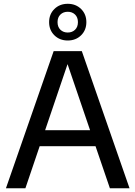

<svg xmlns="http://www.w3.org/2000/svg" viewBox="-20 -1016 731 1036"><path d="M12 0 269.5 -740H421.5L679 0H573L495.5 -227H194L117 0ZM223.5 -313.5H466L344.5 -670ZM345.5 -797.5Q302 -797.5 273.5 -825.5Q245 -853.5 245 -896.5Q245 -939.5 273.5 -967.5Q302 -995.5 345.5 -995.5Q389 -995.5 417.5 -967.5Q446 -939.5 446 -896.5Q446 -853.5 417.5 -825.5Q389 -797.5 345.5 -797.5ZM345.5 -840.5Q369.5 -840.5 385 -855.5Q400.5 -870.5 400.5 -896.5Q400.5 -922.5 385 -937.5Q369.5 -952.5 345.5 -952.5Q321.5 -952.5 306 -937.5Q290.5 -922.5 290.5 -896.5Q290.5 -870.5 306 -855.5Q321.5 -840.5 345.5 -840.5Z"/></svg>

Font: Encode Sans Md
Style: Regular
Weight: 500
Designer: Multiple Designers
Foundry: Impallari Type
Version: Version 3.002; ttfautohint (v1.8.3) -l 8 -r 50 -G 200 -x 14 